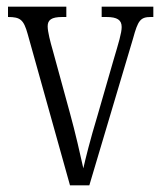

<svg xmlns="http://www.w3.org/2000/svg" viewBox="-20 -556 483 576"><path d="M63 -454 190 0H248L379 -440C394 -495 401 -505 433 -505H440V-536H285V-505H299C332 -505 345 -496 345 -475C345 -457 336 -428 320 -374L273 -211C250 -135 236 -78 230 -51C222 -88 205 -162 190 -216L138 -406C131 -430 123 -461 123 -477C123 -496 134 -505 167 -505H179V-536H4V-505C41 -505 51 -497 63 -454Z"/></svg>

Font: Noto Serif Thai ExtraCondensed Light
Style: Regular
Weight: 300
Width: 2
Designer: Monotype Design Team
Foundry: Monotype Imaging Inc.
Version: Version 2.002